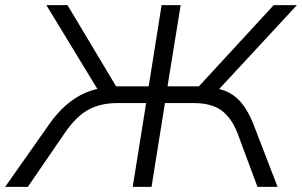

<svg xmlns="http://www.w3.org/2000/svg" viewBox="-42 -725 1172 745"><path d="M-22 0 149 -243Q180 -287 215 -317.5Q250 -348 289.5 -365Q329 -382 375 -386L346 -363L138 -705H220L418 -374L399 -390H535L585 -705H659L608 -390H749L715 -374L1020 -705H1110L793 -363L771 -386Q816 -382 847.5 -365Q879 -348 901.5 -317.5Q924 -287 941 -244L1035 0H957L880 -207Q857 -267 818 -296Q779 -325 710 -325H598L546 0H473L525 -325H413Q347 -325 299.5 -298.5Q252 -272 208 -207L66 0Z"/></svg>

Font: Nunito Sans 7pt SemiExpanded Light
Style: Italic
Weight: 300
Width: 6
Italic angle: -9°
Designer: Vernon Adams
Foundry: Vernon Adams
Version: Version 3.101;gftools[0.9.27]